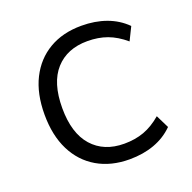

<svg xmlns="http://www.w3.org/2000/svg" viewBox="-128 -841 976 977"><g transform="rotate(-20 360.5 -352.5)"><path d="M412 9Q312 9 237.5 -34.5Q163 -78 122.5 -159Q82 -240 82 -353Q82 -466 122.5 -546.5Q163 -627 237 -670.5Q311 -714 412 -714Q486 -714 546.5 -692Q607 -670 651 -626L616 -555Q569 -595 521 -612.5Q473 -630 414 -630Q304 -630 241 -560Q178 -490 178 -353Q178 -217 241 -146Q304 -75 414 -75Q473 -75 521 -92.5Q569 -110 616 -150L651 -79Q607 -35 546.5 -13Q486 9 412 9Z"/></g></svg>

Font: Nunito Sans 6pt
Style: Regular
Weight: 400
Version: Version 3.101;gftools[0.9.27]